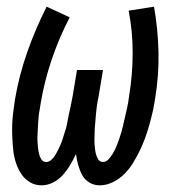

<svg xmlns="http://www.w3.org/2000/svg" viewBox="-20 -548 540 576"><path d="M105 8Q85 8 69.5 -1.5Q54 -11 44 -26Q34 -41 28 -59Q22 -77 20 -95.5Q18 -114 17 -133Q16 -152 16.5 -171.5Q17 -191 19.5 -210.5Q22 -230 25 -250Q37 -321 61.5 -391Q86 -461 120 -528L189 -496Q157 -434 135 -369Q113 -304 102 -238Q101 -229 99 -219Q97 -209 96 -199.5Q95 -190 94.5 -180.5Q94 -171 93.5 -161.5Q93 -152 92.5 -142.5Q92 -133 92.5 -123.5Q93 -114 94 -105Q95 -96 97 -87Q99 -78 104 -70Q109 -62 119 -62Q127 -62 134.5 -69Q142 -76 147 -84.5Q152 -93 156 -101.5Q160 -110 163.5 -118.5Q167 -127 169.5 -136Q172 -145 175 -153.5Q178 -162 180 -171Q182 -180 183.5 -189Q185 -198 187 -207Q189 -216 191 -224.5Q193 -233 194.5 -242Q196 -251 198 -260L211 -338H289L276 -260Q274 -251 272.5 -242Q271 -233 270 -224.5Q269 -216 268 -207Q267 -198 266.5 -189Q266 -180 265 -171.5Q264 -163 264 -154Q264 -145 263.5 -136Q263 -127 263.5 -118.5Q264 -110 265 -101.5Q266 -93 268 -85Q270 -77 275 -69.5Q280 -62 289 -62Q298 -62 305 -69.5Q312 -77 317 -85Q322 -93 326 -101.5Q330 -110 333 -118.5Q336 -127 339 -135.5Q342 -144 344.5 -153Q347 -162 349 -170.5Q351 -179 353 -188Q355 -197 357 -205.5Q359 -214 361 -223Q363 -232 364.5 -240.5Q366 -249 367 -258Q378 -324 378 -389Q378 -454 366 -516L442 -528Q454 -461 455.5 -391Q457 -321 445 -250Q442 -230 437.5 -210.5Q433 -191 427.5 -171.5Q422 -152 415 -133Q408 -114 399 -95.5Q390 -77 379 -59Q368 -41 353 -26Q338 -11 318.5 -1.5Q299 8 279 8Q262 8 248 -0.5Q234 -9 226.5 -23Q219 -37 214.5 -53Q210 -69 208 -86Q200 -69 190.5 -53Q181 -37 168.5 -23Q156 -9 139 -0.5Q122 8 105 8Z"/></svg>

Font: Iosevka Algr
Style: Italic
Weight: 400
Italic angle: -9°
Monospace: yes
Designer: Belleve Invis
Foundry: Belleve Invis
Version: Version 26.0.2; ttfautohint (v1.8.3)